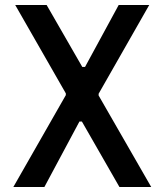

<svg xmlns="http://www.w3.org/2000/svg" viewBox="-20 -750 660 770"><path d="M41 -730 244 -375.5V-368.5L33.5 0H158L298.5 -262.5H308.5L459 0H586.5L375.5 -367V-374L578.5 -730H456L321 -481.5H310L167 -730Z"/></svg>

Font: Monaspace Neon Medium
Style: Regular
Weight: 500
Designer: Riley Cran & the Lettermatic Team
Foundry: Lettermatic
Version: Version 1.200 (Monaspace Neon)